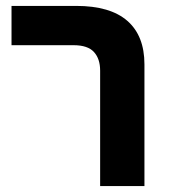

<svg xmlns="http://www.w3.org/2000/svg" viewBox="-20 -630 576 650"><path d="M319 -391Q319 -431 298 -454Q277 -477 229 -477H19V-610H238Q353 -610 411 -559.5Q469 -509 469 -412V0H319Z"/></svg>

Font: IBM Plex Sans Hebrew
Style: Bold
Weight: 700
Designer: Mike Abbink, Paul van der Laan, Pieter van Rosmalen, Yanek Iontef
Foundry: Bold Monday
Version: Version 1.2